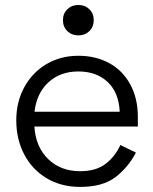

<svg xmlns="http://www.w3.org/2000/svg" viewBox="-20 -720 601 754"><path d="M43.9 -247.3Q43.9 -319.6 75.4 -377.5Q106.9 -435.5 162.6 -468.3Q218.3 -501 287.7 -501Q356 -501 408.9 -472.2Q461.8 -443.3 491.5 -388.7Q521.3 -334.1 521.3 -261.3V-223.2H115Q120 -143.3 169 -95.5Q217.9 -47.7 294.7 -47.7Q355.9 -47.7 393.3 -75.5Q430.7 -103.3 452.8 -150.5L513.8 -120.7Q483 -62.1 433 -24.1Q383.1 14 294.7 14Q220.2 14 163.3 -20Q106.3 -54 75.1 -113.7Q43.9 -173.4 43.9 -247.3ZM450.1 -281.1Q446.7 -356.5 402.8 -398Q358.8 -439.4 287.7 -439.4Q216.7 -439.4 170.4 -396.9Q124 -354.4 115.5 -281.1ZM227.2 -640.8Q227.2 -666.8 244.5 -683.6Q261.8 -700.5 287.8 -700.5Q313.8 -700.5 331 -683.6Q348.2 -666.8 348.2 -640.8Q348.2 -614.8 331 -597.9Q313.8 -581 287.8 -581Q261.8 -581 244.5 -597.9Q227.2 -614.8 227.2 -640.8Z"/></svg>

Font: Space Grotesk Variable
Style: Regular
Weight: 400
Designer: Florian Karsten (Space Grotesk), Colophon Foundry (Space Mono)
Foundry: Florian Karsten
Version: Version 1.106